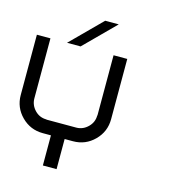

<svg xmlns="http://www.w3.org/2000/svg" viewBox="-121 -930 909 1026"><g transform="rotate(15 333.5 -416.5)"><path d="M333.3 -241.7Q369.2 -242.5 396.2 -269.2Q423.3 -295.8 423.3 -333.3H424.2V-666.7H500V-333.3Q500 -264.2 451.2 -215.4Q402.5 -166.7 333.3 -166.7H287.5V0H211.7V-166.7H166.7Q97.5 -166.7 48.8 -215.4Q0 -264.2 0 -333.3V-666.7H75V-333.3Q75.8 -296.7 102.1 -269.6Q128.3 -242.5 166.7 -242.5V-241.7ZM408.3 -833.3Q340.8 -765 241.7 -666.7H166.7L333.3 -833.3Z"/></g></svg>

Font: 0xA000-Squareish-Mono
Style: Squareish-Mono
Weight: 400
Version: Version 0.1